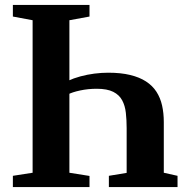

<svg xmlns="http://www.w3.org/2000/svg" viewBox="-20 -763 764 783"><path d="M256.5 -433Q280 -444 307.8 -451.5Q335.5 -459 364.8 -462.8Q394 -466.5 421.5 -466.5Q473 -466.5 511 -457.2Q549 -448 575.5 -430.8Q602 -413.5 618 -388.8Q634 -364 641 -332.8Q648 -301.5 648 -265V-58.5L704 -46V0H424V-46L496.5 -58V-240.5Q496.5 -274 493.2 -303Q490 -332 478.2 -354Q466.5 -376 441.8 -388.5Q417 -401 374.5 -401Q339 -401 306.5 -394Q274 -387 256.5 -377.5ZM113 -58.5V-680.5L32.5 -695.5V-743H345V-695.5L263 -680.5V-58.5L345 -45.5V0H32.5V-46Z"/></svg>

Font: Merriweather 60pt
Style: Bold
Weight: 700
Version: Version 2.100